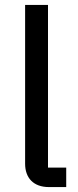

<svg xmlns="http://www.w3.org/2000/svg" viewBox="-20 -760 318 780"><path d="M249 0V-79H175V-740H82V-95C82 -38 115 0 179 0Z"/></svg>

Font: IBM Plex Arabic Text
Style: Regular
Weight: 450
Designer: Mike Abbink, Paul van der Laan, Pieter van Rosmalen, Wael Morcos, Khajak Apelian
Foundry: Bold Monday
Version: Version 1.0